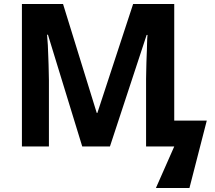

<svg xmlns="http://www.w3.org/2000/svg" viewBox="-20 -734 1076 962"><path d="M392.1 0 220.2 -560.1H215.8Q216.8 -552.2 219.7 -507.8Q221.7 -467.8 222.2 -443.4Q222.7 -431.2 223.4 -409.7Q224.1 -388.2 224.1 -378.9Q225.1 -339.8 225.1 -332V0H89.8V-713.9H295.9L464.8 -168H467.8L647 -713.9H853V-129.9H1016.1L929.2 208H761.2L853 0H711.9V-337.9Q711.9 -345.7 712.9 -388.7Q712.9 -397.9 713.6 -419.9Q714.4 -441.9 714.8 -454.1Q715.3 -466.3 716.1 -487.5Q716.8 -508.8 716.8 -516.6Q717.3 -543 719.2 -559.1H714.8L530.8 0Z"/></svg>

Font: Droid Sans Thai
Style: Bold
Weight: 700
Designer: Steve Matteson
Foundry: Ascender Corporation
Version: Version 1.00